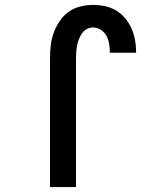

<svg xmlns="http://www.w3.org/2000/svg" viewBox="-20 -763 640 783"><path d="M184 0V-525Q184 -551 187 -577.5Q190 -604 199 -629Q208 -654 223 -676.5Q238 -699 259.5 -714.5Q281 -730 307 -736.5Q333 -743 359 -743Q384 -743 408 -738Q432 -733 453 -720.5Q474 -708 490 -689Q506 -670 516 -647.5Q526 -625 530.5 -601Q535 -577 535 -553V-548H428V-551Q428 -568 425 -585Q422 -602 414 -617Q406 -632 391 -641.5Q376 -651 359 -651Q346 -651 334 -644.5Q322 -638 314.5 -627Q307 -616 302 -603.5Q297 -591 294.5 -578Q292 -565 291 -551.5Q290 -538 290 -525V0Z"/></svg>

Font: Iosevka Semibold Extended
Style: Regular
Weight: 600
Width: 7
Monospace: yes
Designer: Belleve Invis
Foundry: Belleve Invis
Version: Version 32.5.0; ttfautohint (v1.8.4)